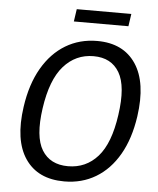

<svg xmlns="http://www.w3.org/2000/svg" viewBox="-59 -939 824 999"><g transform="rotate(5 352.5 -439.0)"><path d="M314 10Q175.5 10 110 -86.2Q44.5 -182.5 70 -358.5Q87 -477.5 135.5 -561.2Q184 -645 257.2 -689Q330.5 -733 422 -733Q558.5 -733 623.8 -635.5Q689 -538 663.5 -360Q646.5 -242.5 598.8 -159.8Q551 -77 478.2 -33.5Q405.5 10 314 10ZM326.5 -70.5Q420 -70.5 481.8 -140Q543.5 -209.5 564.5 -359Q586.5 -510 544.8 -581.2Q503 -652.5 410 -652.5Q316.5 -652.5 253.5 -581Q190.5 -509.5 169 -359Q147.5 -210 190.2 -140.2Q233 -70.5 326.5 -70.5ZM291.5 -823.5 301 -888.5H586L576.5 -823.5Z"/></g></svg>

Font: Public Sans
Style: Italic
Weight: 400
Italic angle: -8°
Designer: The Public Sans project authors (U.S. Web Design System). Libre Franklin designed by Pablo Impallari and Rodrigo Fuenzal
Version: Version 1.008; ttfautohint (v1.8.1) -l 8 -r 50 -G 200 -x 14 